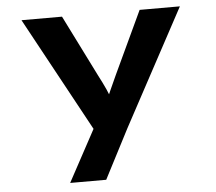

<svg xmlns="http://www.w3.org/2000/svg" viewBox="-53 -590 987 878"><g transform="rotate(-5 440.5 -150.5)"><path d="M233.9 230 387.1 -53.6 379.6 25.4 77 -530.7H263L404.4 -247.3Q421.4 -215.3 436.9 -181.2Q452.3 -147.1 462.7 -113.1L425.6 -110.3Q437.5 -138.2 453 -173.6Q468.6 -208.9 484.8 -243.6L619.3 -530.7H804.1L516.3 4L399.4 230Z"/></g></svg>

Font: Lexend Peta
Style: Regular
Weight: 400
Designer: Bonnie Shaver-Troup, Thomas Jockin
Foundry: Lexend
Version: Version 1.007